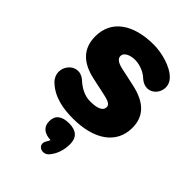

<svg xmlns="http://www.w3.org/2000/svg" viewBox="-277 -801 1217 1217"><g transform="rotate(45 331.5 -193.0)"><path d="M330 12C518 12 638 -70 638 -213C638 -317 575 -379 449 -406L329 -432C276 -443 262 -463 262 -481C262 -517 311 -532 353 -530C392 -528 435 -510 461 -486C555 -398 652 -526 584 -602C533 -659 425 -682 362 -682C176 -682 61 -600 61 -457C61 -350 123 -286 242 -260L362 -234C414 -223 430 -211 430 -190C430 -165 407 -142 330 -142C282 -142 237 -165 199 -200C109 -281 3 -148 85 -67C155 1 253 12 330 12ZM384 278C417 240 432 190 432 140C432 80 399 50 334 50C269 50 235 77 235 129C235 179 266 206 326 209C323 216 319 224 315 230C278 284 348 319 384 278Z"/></g></svg>

Font: SN Pro Black
Style: Regular
Weight: 900
Designer: Tobias Whetton
Foundry: Supernotes
Version: Version 1.001;Glyphs 3.2 (3249)